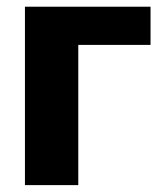

<svg xmlns="http://www.w3.org/2000/svg" viewBox="-20 -538 468 558"><path d="M417.5 -518.5V-407.5H207.5V0H52.5V-518.5Z"/></svg>

Font: Lato Black
Style: Regular
Weight: 900
Designer: Lukasz Dziedzic
Foundry: tyPoland Lukasz Dziedzic
Version: Version 2.007; 2014-02-27